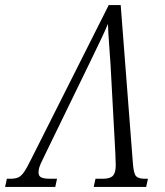

<svg xmlns="http://www.w3.org/2000/svg" viewBox="-63 -734 647 754"><path d="M-43 0 -36 -32H-22Q-4 -32 8 -37Q20 -42 31.5 -58.5Q43 -75 60 -110L364 -714H411L459 -91Q462 -52 471.5 -42Q481 -32 506 -32H518L511 0H305L312 -32H339Q366 -32 377.5 -41Q389 -50 391 -74Q392 -84 391 -101Q390 -118 390 -132L371 -482Q368 -527 365 -567Q362 -607 361 -640Q347 -607 329 -570Q311 -533 290 -489L113 -125Q104 -107 97 -91.5Q90 -76 89 -65Q86 -47 95.5 -39.5Q105 -32 135 -32H161L154 0Z"/></svg>

Font: Noto Serif Condensed Light
Style: Italic
Weight: 300
Width: 3
Italic angle: -12°
Designer: Monotype Design Team
Foundry: Monotype Imaging Inc.
Version: Version 2.014; ttfautohint (v1.8.4.7-5d5b)